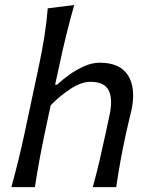

<svg xmlns="http://www.w3.org/2000/svg" viewBox="-20 -764 616 784"><path d="M26.5 0Q41.5 -55 54.2 -106.5Q67 -158 80 -218.5L138.5 -493.5Q152 -556 161.2 -614.8Q170.5 -673.5 175 -730L283 -743.5Q266 -683 250.8 -621.8Q235.5 -560.5 221.5 -493.5L205 -418H213Q234 -438 263 -458.8Q292 -479.5 324.2 -493.8Q356.5 -508 387.5 -508Q469.5 -508 502.5 -456.5Q535.5 -405 517 -315Q512.5 -294.5 506.5 -271Q500.5 -247.5 494.5 -219Q481 -157 471.8 -106Q462.5 -55 454.5 0H359Q374 -55 386 -106Q398 -157 410.5 -215.5L427 -292.5Q441.5 -359 424 -394.5Q406.5 -430 349 -430Q312 -430 267.5 -400.8Q223 -371.5 187 -334L161.5 -214.5Q149.5 -156.5 140.2 -105.8Q131 -55 122.5 0Z"/></svg>

Font: Commissioner Flair
Style: Italic
Weight: 400
Italic angle: -12°
Designer: Kostas Bartsokas
Foundry: Kostas Bartsokas
Version: Version 1.000; ttfautohint (v1.8.3)